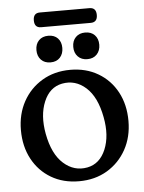

<svg xmlns="http://www.w3.org/2000/svg" viewBox="-51 -727 586 779"><g transform="rotate(-5 242.0 -338.0)"><path d="M243 -444Q307 -444 356.2 -415Q405.5 -386 433 -334.8Q460.5 -283.5 460.5 -217Q460.5 -152 432.5 -101Q404.5 -50 354.8 -20.2Q305 9.5 240 9.5Q175.5 9.5 126.5 -19.5Q77.5 -48.5 50 -99.8Q22.5 -151 22.5 -217.5Q22.5 -282.5 50.5 -333.5Q78.5 -384.5 128.2 -414.2Q178 -444 243 -444ZM278.5 -43.5Q329.5 -53.5 352.8 -109Q376 -164.5 361.5 -240.5Q346 -324 302.8 -362.8Q259.5 -401.5 205 -391Q154 -381 130.8 -325.5Q107.5 -270 121.5 -194Q137 -110.5 180.5 -71.8Q224 -33 278.5 -43.5ZM166.5 -481Q142 -481 127.8 -496Q113.5 -511 113.5 -535.5Q113.5 -560 127.8 -574.8Q142 -589.5 166.5 -589.5Q191 -589.5 205 -574.8Q219 -560 219 -535.5Q219 -511.5 205 -496.2Q191 -481 166.5 -481ZM316.5 -481Q292.5 -481 278 -496Q263.5 -511 263.5 -535.5Q263.5 -560 278 -574.8Q292.5 -589.5 316.5 -589.5Q341 -589.5 355.2 -574.8Q369.5 -560 369.5 -535.5Q369.5 -511.5 355.2 -496.2Q341 -481 316.5 -481ZM113.5 -656.5Q113.5 -686.5 140.5 -686.5H342.5Q370 -686.5 370 -656.5Q370 -626.5 342.5 -626.5H140.5Q113.5 -626.5 113.5 -656.5Z"/></g></svg>

Font: Fraunces 144pt S100
Style: Regular
Weight: 400
Version: Version 1.000; ttfautohint (v1.8.3)